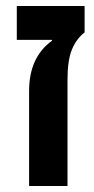

<svg xmlns="http://www.w3.org/2000/svg" viewBox="-20 -620 312 640"><path d="M77 -317Q77 -429 153 -484V-487H36V-600H262V-512Q235 -491 220 -455.5Q205 -420 205 -354V0H77Z"/></svg>

Font: Noto Sans Hebrew Cond
Style: Bold
Weight: 700
Width: 2
Designer: Monotype Design Team
Foundry: Monotype Imaging Inc.
Version: Version 1.000